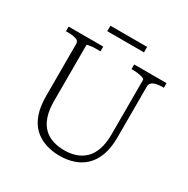

<svg xmlns="http://www.w3.org/2000/svg" viewBox="-188 -1010 1161 1187"><g transform="rotate(30 392.5 -417.0)"><path d="M195 -268Q195 -202 210.5 -157Q226 -112 254 -85Q282 -58 319.5 -46Q357 -34 401 -34Q445 -34 482 -46.5Q519 -59 547 -86Q575 -113 590.5 -158Q606 -203 606 -268V-655Q606 -660 598 -664Q590 -668 577 -671Q564 -674 549 -675.5Q534 -677 520 -677H511V-710H742V-677H731Q707 -677 688 -672.5Q669 -668 658 -658Q647 -648 647 -631V-268Q647 -193 627.5 -140Q608 -87 573.5 -54Q539 -21 493 -5.5Q447 10 394 10Q339 10 292 -5.5Q245 -21 210 -54Q175 -87 156 -140Q137 -193 137 -268V-641Q137 -663 113.5 -670Q90 -677 54 -677H43V-710H290V-676H281Q267 -676 251.5 -676Q236 -676 223.5 -674Q211 -672 203 -670.5Q195 -669 195 -666ZM264 -844H526V-805H264Z"/></g></svg>

Font: Roboto Serif 36pt ExtraLight
Style: Regular
Weight: 250
Designer: Greg Gazdowicz
Foundry: Commercial Type
Version: Version 1.008